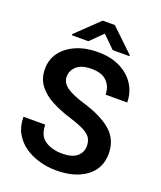

<svg xmlns="http://www.w3.org/2000/svg" viewBox="-163 -1004 936 1117"><g transform="rotate(20 305.0 -446.0)"><path d="M439.9 -184.6Q439.9 -211.9 428.5 -231.9Q417 -252 385.5 -269Q354 -286.1 293.9 -304.7Q227.5 -325.2 173.8 -353.3Q120.1 -381.3 88.6 -422.9Q57.1 -464.4 57.1 -523.9Q57.1 -582.5 90.1 -626.7Q123 -670.9 181.4 -695.8Q239.7 -720.7 315.4 -720.7Q394.5 -720.7 452.4 -691.9Q510.3 -663.1 542 -613.8Q573.7 -564.5 573.7 -502.9H439.9Q439.9 -552.2 408.7 -584.2Q377.4 -616.2 313.5 -616.2Q252 -616.2 221.7 -589.6Q191.4 -563 191.4 -523.9Q191.4 -485.8 228.3 -460.2Q265.1 -434.6 338.9 -412.6Q455.6 -377.4 515.1 -324.7Q574.7 -272 574.7 -185.5Q574.7 -94.2 504.9 -42.2Q435.1 9.8 318.8 9.8Q267.1 9.8 216.6 -4.2Q166 -18.1 125 -46.1Q84 -74.2 59.6 -117.2Q35.2 -160.2 35.2 -218.8H169.9Q169.9 -151.4 212.4 -122.8Q254.9 -94.2 318.8 -94.2Q379.9 -94.2 409.9 -119.4Q439.9 -144.5 439.9 -184.6ZM352.1 -901.9 493.7 -766.6V-760.7H390.1L314.5 -835L239.3 -760.7H137.2V-767.6L276.9 -901.9Z"/></g></svg>

Font: Vazirmatn FD SemiBold
Style: Regular
Weight: 600
Designer: Saber Rastikerdar
Foundry: Saber Rastikerdar
Version: Version 33.001